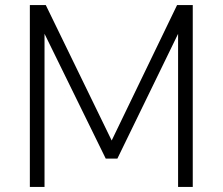

<svg xmlns="http://www.w3.org/2000/svg" viewBox="-20 -739 880 759"><path d="M98 0V-719H161L430 -166H413L680 -719H742V0H684V-634H698L444 -112H398L142 -634H156V0Z"/></svg>

Font: Nunitoga
Style: Light
Weight: 300
Designer: Vernon Adams
Foundry: Vernon Adams
Version: Version 1.0